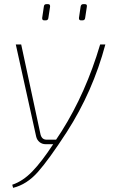

<svg xmlns="http://www.w3.org/2000/svg" viewBox="-20 -694 551 924"><path d="M200 -596H193Q182 -596 183 -608L191 -662Q192 -674 203 -674H212Q222 -674 221 -662L213 -609Q212 -596 200 -596ZM377 -596H370Q359 -596 360 -608L368 -662Q370 -674 380 -674H389Q400 -674 398 -662L390 -609Q389 -596 377 -596ZM462 -480H487Q427 -254 301 -58Q216 73 162.5 133.5Q109 194 43 210L39 195Q90 178 135.5 131Q181 84 236 0H200Q183 0 170.5 -10Q158 -20 154 -37L56 -480H82L175 -47Q182 -20 207 -22H250L277 -63Q393 -247 462 -480Z"/></svg>

Font: Ezarion Thin
Style: Italic
Weight: 250
Italic angle: -8°
Designer: Natanael Gama
Version: Version 1.001;PS 001.001;hotconv 1.0.70;makeotf.lib2.5.58329